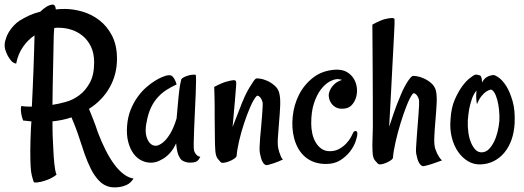

<svg xmlns="http://www.w3.org/2000/svg" viewBox="-51 -706 2285 837"><path d="M295.9 -100.6Q286.1 -130.9 276.9 -154.3Q267.6 -177.7 260.7 -194.3Q222.7 -181.6 177.7 -176.8Q177.7 -114.3 180.7 -70.3Q181.6 -43 183.1 -23.9Q184.6 -4.9 186 8.8Q187.5 22.5 189.5 33.7Q191.4 44.9 195.3 55.7Q175.8 70.3 157.7 77.1Q139.6 84 126 86.9Q109.4 90.8 96.7 88.9Q91.8 75.2 87.9 60.1Q84 44.9 82.5 19Q81.1 -6.8 81.1 -46.9Q81.1 -86.9 84 -149.4Q85 -156.2 85 -163.1Q85 -169.9 85.9 -176.8Q77.1 -177.7 67.9 -178.7Q58.6 -179.7 49.8 -180.7Q43.9 -196.3 42 -208.5Q40 -220.7 40 -228.5Q40 -238.3 42 -244.1Q57.6 -241.2 73.2 -241.2H87.9Q89.8 -282.2 91.8 -324.7Q93.8 -367.2 95.2 -407.7Q96.7 -448.2 97.7 -484.9Q98.6 -521.5 99.6 -551.8Q70.3 -532.2 48.8 -501Q27.3 -469.7 19.5 -428.7Q6.8 -430.7 -2 -440.9Q-10.7 -451.2 -16.6 -461.9Q-23.4 -474.6 -28.3 -490.2Q-33.2 -508.8 -28.3 -527.8Q-23.4 -546.9 -13.7 -564Q-3.9 -581.1 8.8 -594.2Q21.5 -607.4 33.2 -615.2Q53.7 -627.9 75.7 -638.2Q97.7 -648.4 125 -655.3Q135.7 -666 148.9 -674.8Q162.1 -683.6 173.8 -685.5Q190.4 -689.5 192.4 -665Q201.2 -666 210.9 -666.5Q220.7 -667 231.4 -667Q268.6 -667 308.6 -655.3Q348.6 -643.6 382.3 -617.7Q416 -591.8 437.5 -550.3Q459 -508.8 459 -449.2Q459 -381.8 427.2 -325.2Q395.5 -268.6 336.9 -231.4Q343.8 -213.9 354.5 -187.5Q365.2 -161.1 376 -127.9Q391.6 -86.9 409.7 -51.3Q427.7 -15.6 447.3 10.7Q466.8 37.1 488.3 53.2Q509.8 69.3 531.2 72.3Q518.6 91.8 502 99.6Q485.4 107.4 468.8 109.4Q450.2 112.3 429.7 109.4Q401.4 103.5 380.9 82Q360.4 60.5 345.2 30.3Q330.1 0 317.9 -34.7Q305.7 -69.3 295.9 -100.6ZM182.6 -516.6Q182.6 -495.1 181.6 -464.8Q180.7 -434.6 180.2 -399.4Q179.7 -364.3 178.7 -325.7Q177.7 -287.1 177.7 -249Q204.1 -252.9 235.8 -261.7Q267.6 -270.5 294.9 -291Q322.3 -311.5 340.8 -345.7Q359.4 -379.9 359.4 -433.6Q359.4 -474.6 345.2 -503.4Q331.1 -532.2 308.6 -550.3Q286.1 -568.4 259.3 -576.7Q232.4 -585 206.1 -585Q201.2 -585 196.3 -585Q191.4 -585 185.5 -584Q182.6 -552.7 182.6 -516.6Z M794.9 -49.8Q796.9 -43 800.8 -37.1Q803.7 -32.2 809.1 -27.8Q814.5 -23.4 822.3 -22.5Q815.4 -8.8 808.6 -3.9Q804.7 -1 801.8 0Q793 2.9 775.4 2.9Q757.8 2.9 741.2 -7.8Q735.4 -12.7 730.5 -22.5Q725.6 -30.3 722.2 -44.4Q718.8 -58.6 716.8 -81.1Q703.1 -51.8 686 -34.7Q668.9 -17.6 652.3 -9.8Q633.8 1 614.3 2.9Q589.8 4.9 567.9 -5.4Q545.9 -15.6 530.8 -36.6Q515.6 -57.6 507.8 -87.9Q500 -118.2 502.9 -156.2Q505.9 -196.3 518.6 -227.5Q531.2 -258.8 548.8 -283.2Q566.4 -307.6 585.9 -324.7Q605.5 -341.8 623.5 -353Q641.6 -364.3 654.8 -369.6Q668 -375 671.9 -376Q682.6 -378.9 690.4 -377.9Q698.2 -377 704.1 -369.1Q706.1 -366.2 709 -362.3Q710.9 -358.4 713.9 -352.1Q716.8 -345.7 718.8 -337.9Q695.3 -327.1 674.8 -314Q654.3 -300.8 637.2 -282.2Q620.1 -263.7 607.4 -237.3Q594.7 -210.9 587.9 -172.9Q578.1 -125 593.3 -95.7Q608.4 -66.4 634.8 -71.3Q650.4 -76.2 665 -89.8Q677.7 -101.6 691.9 -125Q706.1 -148.4 718.8 -189.5Q723.6 -248 727.1 -281.7Q730.5 -315.4 733.4 -333Q737.3 -353.5 739.3 -360.4Q742.2 -365.2 751 -369.6Q759.8 -374 770.5 -377Q781.2 -379.9 790 -380.4Q798.8 -380.9 801.8 -379.9Q803.7 -378.9 803.7 -356Q803.7 -333 802.2 -298.3Q800.8 -263.7 798.8 -223.1Q796.9 -182.6 795.4 -146.5Q793.9 -110.4 793.5 -83.5Q793 -56.6 794.9 -49.8Z M980.5 -26.4Q979.5 -20.5 970.2 -14.2Q960.9 -7.8 948.7 -2.9Q936.5 2 925.8 3.4Q915 4.9 911.1 1Q907.2 -2.9 898.4 -13.7Q889.6 -24.4 887.7 -48.8Q885.7 -74.2 885.7 -112.8Q885.7 -151.4 884.8 -198.2V-237.3Q884.8 -254.9 884.3 -278.3Q883.8 -301.8 882.8 -327.1Q891.6 -332 900.9 -336.4Q910.2 -340.8 918 -343.8Q926.8 -347.7 934.6 -349.6Q955.1 -355.5 965.8 -356.4Q976.6 -357.4 978.5 -349.6Q979.5 -343.8 977.5 -321.3Q975.6 -301.8 972.7 -262.2Q969.7 -222.7 962.9 -152.3Q975.6 -183.6 983.9 -206.1Q992.2 -228.5 998 -242.2Q1003.9 -258.8 1008.8 -268.6Q1013.7 -281.2 1021.5 -296.9Q1029.3 -312.5 1037.6 -326.2Q1045.9 -339.8 1053.2 -350.6Q1060.5 -361.3 1064.5 -363.3Q1067.4 -365.2 1082 -363.3Q1096.7 -361.3 1113.3 -354Q1129.9 -346.7 1145.5 -333.5Q1161.1 -320.3 1166 -301.8Q1171.9 -280.3 1170.4 -245.1Q1168.9 -210 1165.5 -172.9Q1162.1 -135.7 1160.2 -102.5Q1158.2 -69.3 1164.1 -51.8Q1166 -42 1169.9 -34.2Q1171.9 -26.4 1175.3 -20Q1178.7 -13.7 1182.6 -10.7Q1159.2 0 1144.5 4.9Q1129.9 9.8 1122.1 11.7Q1112.3 14.6 1108.4 13.7Q1099.6 10.7 1093.3 -1Q1086.9 -12.7 1082 -38.1Q1080.1 -45.9 1080.6 -64Q1081.1 -82 1083 -105Q1085 -127.9 1087.4 -152.8Q1089.8 -177.7 1091.3 -199.7Q1092.8 -221.7 1093.8 -237.8Q1094.7 -253.9 1093.8 -259.8Q1088.9 -277.3 1080.1 -284.7Q1071.3 -292 1066.4 -286.1Q1053.7 -271.5 1039.6 -238.8Q1025.4 -206.1 1012.7 -167.5Q1000 -128.9 991.2 -90.8Q982.4 -52.7 980.5 -26.4Z M1506.8 -123Q1506.8 -112.3 1499.5 -90.3Q1492.2 -68.4 1475.6 -46.4Q1459 -24.4 1433.1 -7.8Q1407.2 8.8 1370.1 8.8Q1317.4 8.8 1281.7 -20Q1246.1 -48.8 1231.4 -102.5Q1219.7 -147.5 1225.1 -198.7Q1230.5 -250 1252.9 -293.9Q1275.4 -337.9 1315.4 -368.7Q1355.5 -399.4 1413.1 -402.3Q1442.4 -403.3 1461.9 -391.6Q1481.4 -379.9 1492.2 -361.3Q1502.9 -342.8 1504.9 -320.8Q1506.8 -298.8 1500.5 -279.3Q1494.1 -259.8 1481 -246.6Q1467.8 -233.4 1447.3 -232.4Q1426.8 -230.5 1413.6 -237.8Q1400.4 -245.1 1393.1 -255.9Q1385.7 -266.6 1383.3 -278.3Q1380.9 -290 1382.8 -298.8Q1385.7 -311.5 1392.6 -322.3Q1398.4 -332 1409.7 -341.8Q1420.9 -351.6 1439.5 -357.4Q1436.5 -359.4 1433.6 -359.4Q1430.7 -359.4 1427.7 -360.4Q1423.8 -360.4 1421.9 -361.3Q1406.2 -361.3 1386.2 -350.6Q1366.2 -339.8 1348.1 -316.4Q1330.1 -293 1317.9 -256.3Q1305.7 -219.7 1305.7 -168Q1305.7 -145.5 1310.5 -123.5Q1315.4 -101.6 1325.7 -84.5Q1335.9 -67.4 1351.1 -57.1Q1366.2 -46.9 1386.7 -46.9Q1410.2 -46.9 1428.2 -57.1Q1446.3 -67.4 1459 -81.1Q1471.7 -94.7 1479 -108.4Q1486.3 -122.1 1489.3 -128.9Q1492.2 -134.8 1499.5 -134.8Q1506.8 -134.8 1506.8 -123Z M1645.5 -153.3Q1657.2 -188.5 1665.5 -212.9Q1673.8 -237.3 1679.7 -252Q1686.5 -269.5 1691.4 -280.3Q1697.3 -295.9 1704.6 -311.5Q1711.9 -327.1 1719.7 -340.3Q1727.5 -353.5 1734.4 -362.3Q1741.2 -371.1 1746.1 -374Q1750 -376 1764.2 -374Q1778.3 -372.1 1795.4 -364.7Q1812.5 -357.4 1827.6 -344.7Q1842.8 -332 1848.6 -313.5Q1854.5 -291 1852.5 -254.9Q1850.6 -218.8 1847.2 -180.7Q1843.8 -142.6 1842.3 -108.4Q1840.8 -74.2 1846.7 -56.6Q1850.6 -46.9 1854.5 -37.1Q1858.4 -29.3 1863.8 -21Q1869.1 -12.7 1876 -6.8Q1847.7 3.9 1830.6 9.3Q1813.5 14.6 1804.7 16.6Q1793.9 19.5 1790 17.6Q1782.2 14.6 1775.4 2.9Q1768.6 -8.8 1763.7 -34.2Q1761.7 -42 1762.7 -61.5Q1763.7 -81.1 1765.6 -105.5Q1767.6 -129.9 1769.5 -156.7Q1771.5 -183.6 1773.4 -207Q1775.4 -230.5 1775.9 -248Q1776.4 -265.6 1775.4 -271.5Q1770.5 -288.1 1761.7 -295.4Q1752.9 -302.7 1748 -296.9Q1736.3 -282.2 1722.2 -246.6Q1708 -210.9 1695.3 -169.4Q1682.6 -127.9 1673.3 -86.9Q1664.1 -45.9 1662.1 -19.5Q1662.1 -13.7 1652.8 -7.3Q1643.6 -1 1632.3 3.9Q1621.1 8.8 1610.4 10.3Q1599.6 11.7 1595.7 6.8Q1592.8 3.9 1583.5 -6.8Q1574.2 -17.6 1573.2 -43Q1571.3 -67.4 1573.2 -109.9Q1575.2 -152.3 1574.2 -199.2V-271.5Q1574.2 -315.4 1573.7 -393.1Q1573.2 -470.7 1572.3 -598.6Q1583 -604.5 1591.8 -608.9Q1600.6 -613.3 1608.4 -616.2Q1617.2 -620.1 1625 -622.1Q1667 -632.8 1668.9 -622.1Q1669.9 -612.3 1667 -559.6Q1666 -537.1 1664.1 -502.9Q1662.1 -468.8 1659.7 -419.9Q1657.2 -371.1 1653.8 -305.2Q1650.4 -239.3 1645.5 -153.3Z M2192.4 -168Q2190.4 -129.9 2179.2 -97.7Q2168 -65.4 2148.4 -41.5Q2128.9 -17.6 2102.1 -3.9Q2075.2 9.8 2043 10.7Q2014.6 11.7 1989.7 -2.9Q1964.8 -17.6 1946.3 -43.9Q1927.7 -70.3 1918.5 -106.9Q1909.2 -143.6 1913.1 -186.5Q1916 -236.3 1931.6 -272Q1947.3 -307.6 1964.8 -331.1Q1982.4 -354.5 1997.6 -365.7Q2012.7 -377 2016.6 -378.9Q2023.4 -381.8 2029.3 -380.4Q2035.2 -378.9 2042 -377Q2043.9 -376 2045.9 -372.1Q2049.8 -365.2 2050.8 -346.7Q2055.7 -357.4 2063.5 -364.3Q2071.3 -371.1 2079.1 -374Q2088.9 -377.9 2098.6 -378.9Q2105.5 -379.9 2122.6 -368.2Q2139.6 -356.4 2155.8 -331.1Q2171.9 -305.7 2183.6 -265.1Q2195.3 -224.6 2192.4 -168ZM2126 -179.7Q2127 -203.1 2124.5 -227.1Q2122.1 -251 2116.7 -271Q2111.3 -291 2103.5 -303.2Q2095.7 -315.4 2087.9 -315.4Q2079.1 -313.5 2068.4 -306.6Q2059.6 -300.8 2048.8 -288.1Q2038.1 -275.4 2028.3 -252Q2027.3 -254.9 2026.4 -262.7Q2025.4 -269.5 2024.9 -280.8Q2024.4 -292 2026.4 -311.5Q2012.7 -294.9 2005.4 -272.5Q1998 -250 1994.1 -229.5Q1990.2 -205.1 1988.3 -180.7Q1987.3 -154.3 1990.7 -128.9Q1994.1 -103.5 2002.4 -84Q2010.7 -64.5 2022.5 -52.7Q2034.2 -41 2050.8 -42Q2067.4 -43 2080.1 -55.7Q2092.8 -68.4 2102.5 -87.9Q2112.3 -107.4 2118.2 -131.8Q2124 -156.2 2126 -179.7Z"/></svg>

Font: Rancho
Style: Regular
Weight: 400
Designer: Font Diner, Inc
Foundry: Font Diner, Inc
Version: Version 1.001